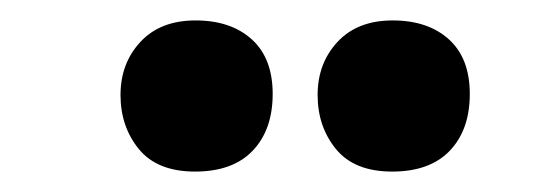

<svg xmlns="http://www.w3.org/2000/svg" viewBox="-20 -711 540 188"><path d="M309 -565Q291 -587 291 -618Q291 -649 310.5 -670Q330 -691 364.5 -691Q399 -691 419.5 -672.5Q440 -654 440 -619Q440 -584 420.5 -563.5Q401 -543 364 -543Q327 -543 309 -565ZM116 -565Q98 -587 98 -618Q98 -649 117.5 -670Q137 -691 171.5 -691Q206 -691 226.5 -672.5Q247 -654 247 -619Q247 -584 227.5 -563.5Q208 -543 171 -543Q134 -543 116 -565Z"/></svg>

Font: Abril Fatface
Style: Regular
Weight: 400
Designer: Veronika Burian, Jos Scaglione
Foundry: TypeTogether
Version: Version 1.001